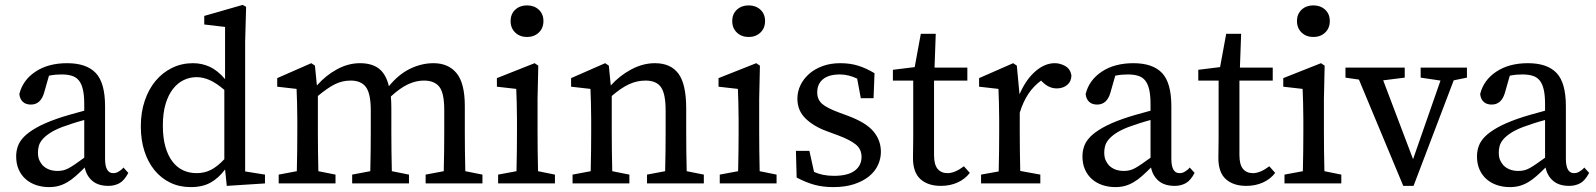

<svg xmlns="http://www.w3.org/2000/svg" viewBox="-20 -749 6515 784"><path d="M324 -259Q298 -252 273.5 -244Q249 -236 233 -230Q200 -217 180.5 -203.5Q161 -190 151 -177Q141 -164 138 -151Q135 -138 135 -127Q135 -107 140.5 -95Q146 -83 154 -74Q177 -51 215 -51Q227 -51 238 -53.5Q249 -56 261 -62.5Q273 -69 288 -79.5Q303 -90 324 -105ZM504 -43Q487 -11 467 -0.5Q447 10 423 10Q381 10 357 -10.5Q333 -31 326 -65Q306 -45 289 -30Q272 -15 255 -5Q238 5 220 10Q202 15 180 15Q153 15 128.5 7Q104 -1 85.5 -17Q67 -33 56.5 -56.5Q46 -80 46 -111Q46 -132 53 -152Q60 -172 78 -190.5Q96 -209 128.5 -227.5Q161 -246 212 -264Q235 -272 264.5 -280.5Q294 -289 324 -297V-324Q324 -360 318.5 -383.5Q313 -407 302 -420.5Q291 -434 273.5 -439.5Q256 -445 231 -445Q220 -445 207.5 -444Q195 -443 180 -440L160 -370Q146 -322 106 -322Q85 -322 73 -333.5Q61 -345 59 -365Q73 -422 125 -456.5Q177 -491 254 -491Q333 -491 371 -451Q409 -411 409 -315V-101Q409 -42 442 -42Q454 -42 463 -47.5Q472 -53 479 -59L484 -65Z M896 -382Q862 -411 835 -422.5Q808 -434 783 -434Q755 -434 730 -422Q705 -410 686 -385.5Q667 -361 656 -324Q645 -287 645 -236Q645 -186 655.5 -149.5Q666 -113 684.5 -89Q703 -65 728 -53.5Q753 -42 783 -42Q815 -42 841.5 -55.5Q868 -69 896 -99ZM1062 -36V0L906 10L899 -57Q873 -22 840 -3.5Q807 15 759 15Q713 15 675.5 -3Q638 -21 611 -54Q584 -87 569.5 -132.5Q555 -178 555 -233Q555 -290 571 -337.5Q587 -385 615.5 -419Q644 -453 683 -472Q722 -491 768 -491Q804 -491 836 -476.5Q868 -462 899 -426V-639L814 -649V-684L971 -729L985 -721L981 -579V-49Z M1950 -36V0H1718V-36L1792 -50Q1793 -87 1793.5 -131Q1794 -175 1794 -210V-300Q1794 -369 1774 -394.5Q1754 -420 1711 -420Q1679 -420 1646.5 -405Q1614 -390 1576 -355Q1577 -344 1577.5 -332Q1578 -320 1578 -306V-210Q1578 -175 1578.5 -131.5Q1579 -88 1580 -50L1650 -36V0H1418V-36L1492 -50Q1493 -87 1493.5 -131Q1494 -175 1494 -210V-298Q1494 -366 1474.5 -393Q1455 -420 1412 -420Q1377 -420 1346.5 -404.5Q1316 -389 1278 -357V-210Q1278 -177 1278.5 -132.5Q1279 -88 1280 -50L1350 -36V0H1118V-36L1192 -50Q1193 -88 1193.5 -132Q1194 -176 1194 -210V-261Q1194 -302 1193 -329Q1192 -356 1191 -386L1112 -395V-430L1251 -491L1266 -481L1274 -400Q1310 -441 1356 -466Q1402 -491 1450 -491Q1498 -491 1527 -469Q1556 -447 1568 -397Q1607 -445 1654 -468Q1701 -491 1750 -491Q1811 -491 1844.5 -450Q1878 -409 1878 -316V-210Q1878 -175 1878.5 -131.5Q1879 -88 1880 -50Z M2132 -598Q2103 -598 2084 -616Q2065 -634 2065 -663Q2065 -692 2084 -709.5Q2103 -727 2132 -727Q2161 -727 2180 -709.5Q2199 -692 2199 -663Q2199 -634 2180 -616Q2161 -598 2132 -598ZM2246 -36V0H2014V-36L2089 -50Q2090 -88 2090.5 -132.5Q2091 -177 2091 -210V-260Q2091 -301 2090 -328.5Q2089 -356 2088 -386L2009 -395V-430L2163 -491L2178 -481L2175 -345V-210Q2175 -177 2175.5 -132.5Q2176 -88 2177 -50Z M2854 -36V0H2622V-36L2696 -50Q2697 -87 2697.5 -131Q2698 -175 2698 -210V-298Q2698 -366 2679 -393Q2660 -420 2616 -420Q2581 -420 2548.5 -405Q2516 -390 2478 -357V-210Q2478 -177 2478.5 -132.5Q2479 -88 2480 -50L2550 -36V0H2318V-36L2392 -50Q2393 -88 2393.5 -132Q2394 -176 2394 -210V-261Q2394 -302 2393 -329Q2392 -356 2391 -386L2312 -395V-430L2451 -491L2466 -481L2474 -400Q2511 -441 2558.5 -466Q2606 -491 2654 -491Q2719 -491 2750.5 -448Q2782 -405 2782 -306V-210Q2782 -175 2782.5 -131.5Q2783 -88 2784 -50Z M3037 -598Q3008 -598 2989 -616Q2970 -634 2970 -663Q2970 -692 2989 -709.5Q3008 -727 3037 -727Q3066 -727 3085 -709.5Q3104 -692 3104 -663Q3104 -634 3085 -616Q3066 -598 3037 -598ZM3151 -36V0H2919V-36L2994 -50Q2995 -88 2995.5 -132.5Q2996 -177 2996 -210V-260Q2996 -301 2995 -328.5Q2994 -356 2993 -386L2914 -395V-430L3068 -491L3083 -481L3080 -345V-210Q3080 -177 3080.5 -132.5Q3081 -88 3082 -50Z M3440 -277Q3516 -249 3546.5 -212.5Q3577 -176 3577 -129Q3577 -101 3565 -75Q3553 -49 3528.5 -29Q3504 -9 3467.5 3Q3431 15 3383 15Q3340 15 3305.5 5.5Q3271 -4 3233 -24L3230 -133H3285L3304 -47Q3339 -31 3385 -31Q3442 -31 3470 -52Q3498 -73 3498 -108Q3498 -140 3474.5 -159Q3451 -178 3403 -196L3357 -213Q3302 -233 3269 -265.5Q3236 -298 3236 -346Q3236 -375 3248.5 -401Q3261 -427 3283.5 -447Q3306 -467 3338.5 -479Q3371 -491 3411 -491Q3452 -491 3485 -480.5Q3518 -470 3551 -450L3547 -348H3495L3480 -428Q3444 -445 3410 -445Q3364 -445 3340.5 -425.5Q3317 -406 3317 -372Q3317 -342 3337.5 -324.5Q3358 -307 3410 -288Z M3940 -43Q3921 -18 3890.5 -4Q3860 10 3822 10Q3769 10 3738.5 -17.5Q3708 -45 3708 -104Q3708 -123 3708.5 -141.5Q3709 -160 3709 -189V-420H3626V-464L3715 -475L3740 -611H3801L3796 -473H3930V-420H3794V-116Q3794 -77 3808.5 -59.5Q3823 -42 3849 -42Q3879 -42 3916 -70Z M4143 -364Q4169 -424 4207.5 -457.5Q4246 -491 4287 -491Q4309 -491 4329.5 -479.5Q4350 -468 4355 -442Q4355 -417 4338 -402.5Q4321 -388 4295 -388Q4264 -388 4238 -413L4231 -420Q4200 -397 4179 -365.5Q4158 -334 4144 -289V-210Q4144 -177 4144.5 -133Q4145 -89 4146 -51L4228 -36V0H3986V-36L4058 -49Q4059 -87 4059.5 -131.5Q4060 -176 4060 -210V-261Q4060 -302 4059 -329Q4058 -356 4057 -386L3978 -395V-430L4117 -491L4132 -481Z M4678 -259Q4652 -252 4627.5 -244Q4603 -236 4587 -230Q4554 -217 4534.5 -203.5Q4515 -190 4505 -177Q4495 -164 4492 -151Q4489 -138 4489 -127Q4489 -107 4494.5 -95Q4500 -83 4508 -74Q4531 -51 4569 -51Q4581 -51 4592 -53.5Q4603 -56 4615 -62.5Q4627 -69 4642 -79.5Q4657 -90 4678 -105ZM4858 -43Q4841 -11 4821 -0.5Q4801 10 4777 10Q4735 10 4711 -10.5Q4687 -31 4680 -65Q4660 -45 4643 -30Q4626 -15 4609 -5Q4592 5 4574 10Q4556 15 4534 15Q4507 15 4482.5 7Q4458 -1 4439.5 -17Q4421 -33 4410.5 -56.5Q4400 -80 4400 -111Q4400 -132 4407 -152Q4414 -172 4432 -190.5Q4450 -209 4482.5 -227.5Q4515 -246 4566 -264Q4589 -272 4618.5 -280.5Q4648 -289 4678 -297V-324Q4678 -360 4672.5 -383.5Q4667 -407 4656 -420.5Q4645 -434 4627.5 -439.5Q4610 -445 4585 -445Q4574 -445 4561.5 -444Q4549 -443 4534 -440L4514 -370Q4500 -322 4460 -322Q4439 -322 4427 -333.5Q4415 -345 4413 -365Q4427 -422 4479 -456.5Q4531 -491 4608 -491Q4687 -491 4725 -451Q4763 -411 4763 -315V-101Q4763 -42 4796 -42Q4808 -42 4817 -47.5Q4826 -53 4833 -59L4838 -65Z M5187 -43Q5168 -18 5137.5 -4Q5107 10 5069 10Q5016 10 4985.5 -17.5Q4955 -45 4955 -104Q4955 -123 4955.5 -141.5Q4956 -160 4956 -189V-420H4873V-464L4962 -475L4987 -611H5048L5043 -473H5177V-420H5041V-116Q5041 -77 5055.5 -59.5Q5070 -42 5096 -42Q5126 -42 5163 -70Z M5343 -598Q5314 -598 5295 -616Q5276 -634 5276 -663Q5276 -692 5295 -709.5Q5314 -727 5343 -727Q5372 -727 5391 -709.5Q5410 -692 5410 -663Q5410 -634 5391 -616Q5372 -598 5343 -598ZM5457 -36V0H5225V-36L5300 -50Q5301 -88 5301.5 -132.5Q5302 -177 5302 -210V-260Q5302 -301 5301 -328.5Q5300 -356 5299 -386L5220 -395V-430L5374 -491L5389 -481L5386 -345V-210Q5386 -177 5386.5 -132.5Q5387 -88 5388 -50Z M5970 -432 5916 -421 5752 10H5710L5529 -424L5474 -432V-473H5716V-432L5628 -421L5750 -99L5862 -420L5781 -432V-473H5970Z M6289 -259Q6263 -252 6238.5 -244Q6214 -236 6198 -230Q6165 -217 6145.5 -203.5Q6126 -190 6116 -177Q6106 -164 6103 -151Q6100 -138 6100 -127Q6100 -107 6105.5 -95Q6111 -83 6119 -74Q6142 -51 6180 -51Q6192 -51 6203 -53.5Q6214 -56 6226 -62.5Q6238 -69 6253 -79.5Q6268 -90 6289 -105ZM6469 -43Q6452 -11 6432 -0.5Q6412 10 6388 10Q6346 10 6322 -10.5Q6298 -31 6291 -65Q6271 -45 6254 -30Q6237 -15 6220 -5Q6203 5 6185 10Q6167 15 6145 15Q6118 15 6093.5 7Q6069 -1 6050.5 -17Q6032 -33 6021.5 -56.5Q6011 -80 6011 -111Q6011 -132 6018 -152Q6025 -172 6043 -190.5Q6061 -209 6093.5 -227.5Q6126 -246 6177 -264Q6200 -272 6229.5 -280.5Q6259 -289 6289 -297V-324Q6289 -360 6283.5 -383.5Q6278 -407 6267 -420.5Q6256 -434 6238.5 -439.5Q6221 -445 6196 -445Q6185 -445 6172.5 -444Q6160 -443 6145 -440L6125 -370Q6111 -322 6071 -322Q6050 -322 6038 -333.5Q6026 -345 6024 -365Q6038 -422 6090 -456.5Q6142 -491 6219 -491Q6298 -491 6336 -451Q6374 -411 6374 -315V-101Q6374 -42 6407 -42Q6419 -42 6428 -47.5Q6437 -53 6444 -59L6449 -65Z"/></svg>

Font: SourceSerifPro
Style: Book
Weight: 400
Designer: Frank Grießhammer
Foundry: Adobe Systems Incorporated
Version: Version 1.014;PS Version 1.0;hotconv 1.0.73;makeotf.lib2.5.5